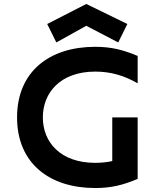

<svg xmlns="http://www.w3.org/2000/svg" viewBox="-20 -940 790 968"><path d="M674 -520V-658C600 -689 541 -704 460 -704C229 -704 66 -579 66 -348C66 -117 229 8 460 8C541 8 600 -7 674 -38V-348H546V-128C519 -122 490 -119 460 -119C285 -119 196 -223 196 -348C196 -473 285 -579 460 -579C539 -579 606 -559 674 -520ZM218 -819 264 -726 415 -810 576 -726 622 -819 415 -920Z"/></svg>

Font: KT Kiyosuna Sans Bold
Style: Regular
Weight: 700
Designer: [Zen Kaku Gothic] Yoshimichi Ohira
Version: Version 1.010;Glyphs 3.1.2 (3151)